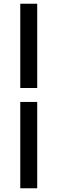

<svg xmlns="http://www.w3.org/2000/svg" viewBox="-20 -768 309 1032"><path d="M180 244V-220H89V244ZM89 -748V-295H180V-748Z"/></svg>

Font: Source Sans Pro SemBd
Style: Regular
Weight: 700
Designer: Paul D. Hunt
Foundry: Adobe Systems Incorporated
Version: Version 2.020;PS 2.0;hotconv 1.0.86;makeotf.lib2.5.63406